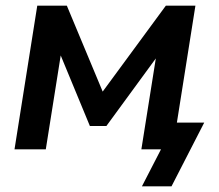

<svg xmlns="http://www.w3.org/2000/svg" viewBox="-20 -525 769 675"><path d="M479 130 546 0H477L492 -94H698L583 130ZM31 0 111 -505H215L341 -203L563 -505H667L587 0H477L535 -365H561L354 -82H296L179 -365H199L141 0Z"/></svg>

Font: Mulish ExtraLight
Style: Italic
Weight: 200
Italic angle: -9°
Designer: Vernon Adams
Foundry: Vernon Adams
Version: Version 3.603